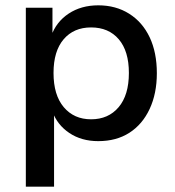

<svg xmlns="http://www.w3.org/2000/svg" viewBox="-20 -521 658 721"><path d="M77 180V-492H177V-385H172Q191 -439 238 -470Q285 -501 349 -501Q415 -501 465 -469.5Q515 -438 542 -381Q569 -324 569 -246Q569 -170 542 -112Q515 -54 466 -22.5Q417 9 349 9Q286 9 240.5 -21.5Q195 -52 177 -102H183V180ZM322 -73Q387 -73 425.5 -118.5Q464 -164 464 -247Q464 -329 426 -373.5Q388 -418 322 -418Q257 -418 219 -373.5Q181 -329 181 -247Q181 -164 219.5 -118.5Q258 -73 322 -73Z"/></svg>

Font: NunitoSans_10ptSemiBold
Style: Regular
Weight: 600
Designer: Vernon Adams
Foundry: Vernon Adams
Version: Version 3.101;gftools[0.9.27]